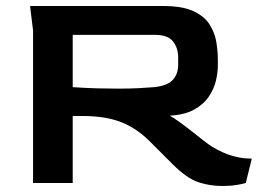

<svg xmlns="http://www.w3.org/2000/svg" viewBox="-20 -609 868 639"><path d="M719 10Q679 10 640.5 -2.5Q602 -15 553 -64L481 -136Q437 -181 384.5 -202Q332 -223 253 -223H222V0H90V-508L80 -589H523Q587 -589 623.5 -572Q660 -555 677.5 -527.5Q695 -500 700 -469Q705 -438 705 -410V-391Q705 -369 699 -342Q693 -315 676 -289Q659 -263 627.5 -245Q596 -227 545 -224Q558 -217 578 -202.5Q598 -188 619.5 -171Q641 -154 659 -140Q677 -126 687 -120Q723 -99 751 -91Q779 -83 797 -82Q815 -81 818 -81L798 0Q789 3 768 6.5Q747 10 719 10ZM372 -314Q410 -314 440 -315.5Q470 -317 494 -319Q538 -324 555.5 -343.5Q573 -363 573 -394V-417Q573 -449 556 -471Q539 -493 495 -493H222V-319Q266 -316 303 -315Q340 -314 372 -314Z"/></svg>

Font: Goldman
Style: Regular
Weight: 400
Designer: Jaikishan Patel
Version: Version 1.000; ttfautohint (v1.8.3)